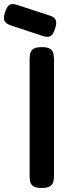

<svg xmlns="http://www.w3.org/2000/svg" viewBox="-80 -923 354 953"><path d="M127 10Q98 10 85.5 1.5Q73 -7 70 -21Q67 -35 67 -52V-629Q67 -645 70.5 -659Q74 -673 86.5 -681Q99 -689 128 -689Q156 -689 168.5 -681Q181 -673 184.5 -659Q188 -645 188 -628V-51Q188 -34 184.5 -20.5Q181 -7 168 1.5Q155 10 127 10ZM137 -743 -27 -797Q-52 -806 -58 -820Q-64 -834 -55 -862Q-46 -891 -32.5 -899Q-19 -907 4 -899L166 -846Q190 -839 196.5 -824Q203 -809 193 -780Q184 -752 172 -744.5Q160 -737 137 -743Z"/></svg>

Font: Fredoka Expanded Medium
Style: Regular
Weight: 500
Width: 7
Designer: Ben Nathan
Foundry: Milena B. Brandão, Ben Nathan
Version: Version 2.001